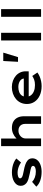

<svg xmlns="http://www.w3.org/2000/svg" viewBox="1362 -2142 790 3555"><g transform="rotate(-90 1757.5 -365.0)"><path d="M354 10Q265 10 194 -14.5Q123 -39 78 -88L167 -166Q201 -133 250.5 -115Q300 -97 358 -97Q377 -97 396 -99.5Q415 -102 430 -108.5Q445 -115 454 -125Q463 -135 463 -148Q463 -171 432 -184Q414 -190 385.5 -196.5Q357 -203 323 -209Q263 -221 219 -234.5Q175 -248 146 -270Q121 -291 107.5 -317Q94 -343 94 -379Q94 -417 114 -446.5Q134 -476 168 -497Q202 -518 247 -529Q292 -540 342 -540Q390 -540 437 -531Q484 -522 526.5 -503.5Q569 -485 600 -458L526 -371Q503 -388 471.5 -403Q440 -418 405.5 -426.5Q371 -435 338 -435Q317 -435 299 -432.5Q281 -430 265.5 -424.5Q250 -419 241 -409.5Q232 -400 232 -387Q233 -378 238.5 -369Q244 -360 254 -354Q270 -344 301.5 -336Q333 -328 375 -320Q437 -309 483 -293Q529 -277 557 -255Q581 -237 592 -214Q603 -191 603 -161Q603 -110 571 -71Q539 -32 482 -11Q425 10 354 10Z M829 0V-740H969V-399L932 -387Q943 -428 977 -462Q1011 -496 1060.5 -518Q1110 -540 1166 -540Q1238 -540 1285.5 -512Q1333 -484 1357.5 -434Q1382 -384 1382 -318V0H1241V-295Q1241 -334 1225 -362Q1209 -390 1181 -404.5Q1153 -419 1115 -419Q1084 -419 1057.5 -408Q1031 -397 1011.5 -378.5Q992 -360 981.5 -337.5Q971 -315 971 -291V0H901Q871 0 853 0Q835 0 829 0Z M1940 10Q1841 10 1766 -25Q1691 -60 1650 -121.5Q1609 -183 1609 -261Q1609 -325 1633 -376.5Q1657 -428 1700.5 -464.5Q1744 -501 1801 -521Q1858 -541 1923 -541Q1985 -541 2039 -521Q2093 -501 2133 -466Q2173 -431 2194.5 -382.5Q2216 -334 2214 -277L2213 -229H1710L1687 -320H2096L2080 -302V-324Q2077 -353 2055 -375Q2033 -397 1999 -409Q1965 -421 1925 -421Q1872 -421 1830.5 -405Q1789 -389 1766 -356Q1743 -323 1743 -272Q1743 -225 1769.5 -189Q1796 -153 1845.5 -133Q1895 -113 1960 -113Q2019 -113 2059 -128Q2099 -143 2128 -163L2192 -68Q2160 -44 2119 -26.5Q2078 -9 2032 0.5Q1986 10 1940 10Z M2390 -427 2405 -700H2560L2477 -427Z M2785 0V-740H2927V0Z M3224 0V-740H3366V0Z"/></g></svg>

Font: Lexend Giga SemiBold
Style: Regular
Weight: 600
Designer: Bonnie Shaver-Troup, Thomas Jockin
Foundry: Lexend
Version: Version 1.007